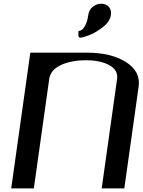

<svg xmlns="http://www.w3.org/2000/svg" viewBox="-20 -1041 790 1061"><path d="M147.5 -750H460Q593.8 -750 675.8 -698.2Q757.8 -646.5 746.1 -562.5L667 0H542L627 -604.5Q633.8 -653.3 584.5 -680.7Q535.2 -708 454.1 -708Q373 -708 315.9 -681.2Q258.8 -654.3 252 -604.5L167 0H42ZM467.8 -958Q471.7 -987.3 493.2 -1003.9Q514.6 -1020.5 539.1 -1020.5Q564.5 -1020.5 580.6 -1003.9Q596.7 -987.3 592.8 -958Q587.9 -921.9 548.3 -891.1Q508.8 -860.4 473.1 -846.7Q437.5 -833 423.8 -833Q418.9 -833 416.5 -835.4Q414.1 -837.9 413.6 -842.8Q413.1 -847.7 413.1 -851.6Q413.1 -855.5 413.6 -861.8Q414.1 -868.2 414.1 -870.1Q422.9 -870.1 432.1 -876Q441.4 -881.8 452.1 -902.8Q462.9 -923.8 467.8 -958Z"/></svg>

Font: okolaks
Style: BoldItalic
Weight: 600
Width: 8
Italic angle: -8°
Version: Version 000.6.0